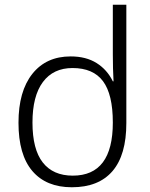

<svg xmlns="http://www.w3.org/2000/svg" viewBox="-20 -780 634 810"><path d="M58 -262Q58 -395 116.5 -468.5Q175 -542 278 -542Q343 -542 387.5 -514Q432 -486 456 -437H459Q456 -490 456 -550V-760H513V-261Q513 -126 454.5 -58Q396 10 283 10Q175 10 116.5 -58.5Q58 -127 58 -262ZM456 -263Q456 -382 414.5 -437.5Q373 -493 286 -493Q205 -493 161 -434Q117 -375 117 -263Q117 -150 160.5 -94.5Q204 -39 287 -39Q456 -39 456 -263Z"/></svg>

Font: Noto Sans Georgian Light
Style: Regular
Weight: 300
Designer: Monotype Design team
Foundry: Monotype Imaging Inc.
Version: Version 1.000